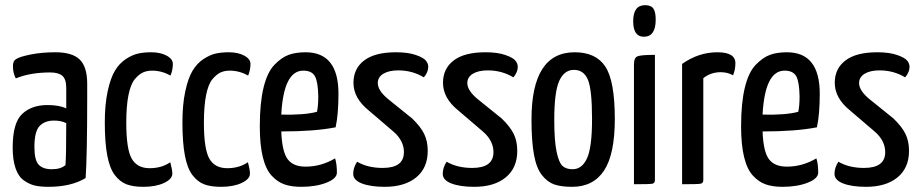

<svg xmlns="http://www.w3.org/2000/svg" viewBox="-20 -712 3561 742"><path d="M317 -388V-335Q317 -115 311 -24Q255 10 167 10Q136 10 114.5 5Q93 0 72 -15Q51 -30 40 -62Q29 -94 29 -142Q29 -237 65.5 -271.5Q102 -306 163 -306Q210 -306 236 -293V-372Q236 -406 221 -419Q206 -432 174 -432Q97 -432 41 -409Q30 -430 30 -456Q30 -476 41 -483Q56 -493 99 -501.5Q142 -510 194 -510Q259 -510 288 -482Q317 -454 317 -388ZM236 -236Q217 -246 189 -246Q153 -246 133 -225Q113 -204 113 -144Q113 -93 129.5 -75.5Q146 -58 180 -58Q215 -58 233 -74Q236 -108 236 -236Z M648 -465Q648 -442 639 -420Q605 -439 568 -439Q548 -439 532.5 -432Q517 -425 501 -406Q485 -387 476.5 -344.5Q468 -302 468 -238Q468 -136 489 -99Q510 -62 558 -62Q605 -62 638 -85Q646 -56 646 -41Q646 -20 614 -5Q582 10 534 10Q495 10 469.5 0.5Q444 -9 424 -35Q404 -61 394.5 -111Q385 -161 385 -239Q385 -308 396 -359Q407 -410 424 -438.5Q441 -467 466 -483.5Q491 -500 513.5 -505Q536 -510 564 -510Q600 -510 624 -497Q648 -484 648 -465Z M948 -465Q948 -442 939 -420Q905 -439 868 -439Q848 -439 832.5 -432Q817 -425 801 -406Q785 -387 776.5 -344.5Q768 -302 768 -238Q768 -136 789 -99Q810 -62 858 -62Q905 -62 938 -85Q946 -56 946 -41Q946 -20 914 -5Q882 10 834 10Q795 10 769.5 0.5Q744 -9 724 -35Q704 -61 694.5 -111Q685 -161 685 -239Q685 -308 696 -359Q707 -410 724 -438.5Q741 -467 766 -483.5Q791 -500 813.5 -505Q836 -510 864 -510Q900 -510 924 -497Q948 -484 948 -465Z M1161 -68Q1221 -68 1275 -100Q1282 -78 1282 -45Q1282 -22 1241.5 -6Q1201 10 1144 10Q1106 10 1079 0.5Q1052 -9 1029.5 -33.5Q1007 -58 995.5 -105.5Q984 -153 984 -224Q984 -314 998.5 -373.5Q1013 -433 1040.5 -461.5Q1068 -490 1095.5 -500Q1123 -510 1161 -510Q1288 -510 1288 -350Q1288 -270 1277 -220Q1196 -204 1067 -204Q1070 -126 1091.5 -97Q1113 -68 1161 -68ZM1152 -439Q1076 -439 1067 -269Q1158 -267 1205 -280Q1210 -303 1210 -340Q1209 -396 1197 -417.5Q1185 -439 1152 -439Z M1501 -203 1404 -286Q1346 -333 1346 -392Q1346 -447 1387.5 -478.5Q1429 -510 1510 -510Q1557 -510 1587 -499.5Q1617 -489 1626 -477.5Q1635 -466 1635 -454Q1635 -433 1618 -413Q1574 -440 1519 -440Q1483 -440 1461.5 -427Q1440 -414 1440 -391Q1440 -362 1480 -329L1573 -254Q1606 -222 1619.5 -194Q1633 -166 1633 -129Q1633 -63 1588.5 -26.5Q1544 10 1467 10Q1412 10 1378.5 -3Q1345 -16 1345 -40Q1345 -64 1360 -87Q1401 -63 1459 -63Q1541 -63 1541 -124Q1541 -168 1501 -203Z M1847 -203 1750 -286Q1692 -333 1692 -392Q1692 -447 1733.5 -478.5Q1775 -510 1856 -510Q1903 -510 1933 -499.5Q1963 -489 1972 -477.5Q1981 -466 1981 -454Q1981 -433 1964 -413Q1920 -440 1865 -440Q1829 -440 1807.5 -427Q1786 -414 1786 -391Q1786 -362 1826 -329L1919 -254Q1952 -222 1965.5 -194Q1979 -166 1979 -129Q1979 -63 1934.5 -26.5Q1890 10 1813 10Q1758 10 1724.5 -3Q1691 -16 1691 -40Q1691 -64 1706 -87Q1747 -63 1805 -63Q1887 -63 1887 -124Q1887 -168 1847 -203Z M2034 -250Q2034 -510 2201 -510Q2283 -510 2319.5 -454.5Q2356 -399 2356 -252Q2356 -116 2314.5 -53Q2273 10 2191 10Q2149 10 2122.5 1Q2096 -8 2074.5 -35Q2053 -62 2043.5 -114.5Q2034 -167 2034 -250ZM2122 -248Q2122 -168 2131 -125.5Q2140 -83 2154 -70.5Q2168 -58 2193 -58Q2229 -58 2248.5 -100Q2268 -142 2268 -252Q2268 -366 2252 -404Q2236 -442 2198 -442Q2161 -442 2141.5 -400Q2122 -358 2122 -248Z M2427 -630Q2427 -692 2473 -692Q2496 -692 2505 -679Q2514 -666 2514 -636Q2514 -570 2468 -570Q2427 -570 2427 -630ZM2511 -500V-16Q2511 -4 2501 -2Q2491 0 2430 0V-463Q2430 -489 2444 -494.5Q2458 -500 2511 -500Z M2616 0V-465Q2680 -510 2752 -510Q2822 -510 2822 -468Q2822 -443 2813 -421Q2792 -433 2765 -433Q2727 -433 2698 -410V-16Q2698 -4 2687.5 -2Q2677 0 2616 0Z M3021 -68Q3081 -68 3135 -100Q3142 -78 3142 -45Q3142 -22 3101.5 -6Q3061 10 3004 10Q2966 10 2939 0.5Q2912 -9 2889.5 -33.5Q2867 -58 2855.5 -105.5Q2844 -153 2844 -224Q2844 -314 2858.5 -373.5Q2873 -433 2900.5 -461.5Q2928 -490 2955.5 -500Q2983 -510 3021 -510Q3148 -510 3148 -350Q3148 -270 3137 -220Q3056 -204 2927 -204Q2930 -126 2951.5 -97Q2973 -68 3021 -68ZM3012 -439Q2936 -439 2927 -269Q3018 -267 3065 -280Q3070 -303 3070 -340Q3069 -396 3057 -417.5Q3045 -439 3012 -439Z M3361 -203 3264 -286Q3206 -333 3206 -392Q3206 -447 3247.5 -478.5Q3289 -510 3370 -510Q3417 -510 3447 -499.5Q3477 -489 3486 -477.5Q3495 -466 3495 -454Q3495 -433 3478 -413Q3434 -440 3379 -440Q3343 -440 3321.5 -427Q3300 -414 3300 -391Q3300 -362 3340 -329L3433 -254Q3466 -222 3479.5 -194Q3493 -166 3493 -129Q3493 -63 3448.5 -26.5Q3404 10 3327 10Q3272 10 3238.5 -3Q3205 -16 3205 -40Q3205 -64 3220 -87Q3261 -63 3319 -63Q3401 -63 3401 -124Q3401 -168 3361 -203Z"/></svg>

Font: YanoneKaffeesatzRR
Style: Regular
Weight: 400
Designer: Yanone (Cyrillic: Daniel Pouzeot & Huerta Tipografica)
Foundry: Yanone
Version: Version 1.100;PS 001.100;hotconv 1.0.70;makeotf.lib2.5.58329